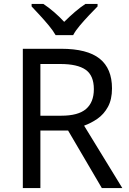

<svg xmlns="http://www.w3.org/2000/svg" viewBox="-20 -964 662 984"><path d="M294 -714Q427 -714 490.5 -663.5Q554 -613 554 -511Q554 -454 533 -416Q512 -378 479.5 -355.5Q447 -333 411 -320L607 0H502L329 -295H187V0H97V-714ZM289 -636H187V-371H294Q381 -371 421 -405.5Q461 -440 461 -507Q461 -577 419 -606.5Q377 -636 289 -636ZM265 -784Q252 -807 230 -833.5Q208 -860 184 -886Q160 -912 142 -931V-944H202Q228 -927 256 -903Q284 -879 309 -852Q336 -879 364 -903Q392 -927 418 -944H480V-931Q461 -912 436.5 -886Q412 -860 389.5 -833.5Q367 -807 355 -784Z"/></svg>

Font: Noto Sans New Tai Lue
Style: Regular
Weight: 400
Designer: Monotype Design Team
Foundry: Monotype Imaging Inc.
Version: Version 2.003